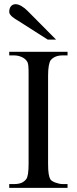

<svg xmlns="http://www.w3.org/2000/svg" viewBox="-20 -914 373 934"><path d="M24.9 0V-18.6H48.8Q69.3 -18.6 83.5 -24.2Q97.7 -29.8 107.4 -42.5Q119.1 -56.2 119.1 -117.7V-545.4Q119.1 -562.5 118.9 -574.5Q118.7 -586.4 117.7 -595Q116.7 -603.5 114.5 -609.4Q112.3 -615.2 108.4 -619.6Q99.1 -631.3 82.5 -637.9Q65.9 -644.5 48.8 -644.5H24.9V-662.1H308.6V-644.5H284.7Q245.6 -644.5 226.1 -620.6Q220.7 -612.3 217.3 -593.8Q213.9 -575.2 213.9 -545.4V-117.7Q213.9 -85.4 216.8 -67.9Q219.7 -50.3 225.1 -41.5Q227.5 -37.6 233.9 -33.4Q240.2 -29.3 248.8 -26.1Q257.3 -22.9 266.6 -20.8Q275.9 -18.6 284.7 -18.6H308.6V0ZM212.4 -721.2 68.4 -813Q62 -816.9 54.4 -821.5Q46.9 -826.2 40.3 -831.8Q33.7 -837.4 29.3 -843.5Q24.9 -849.6 24.9 -856Q24.9 -873.5 33.2 -883.5Q41.5 -893.6 56.2 -893.6Q68.8 -893.6 84.7 -884.3Q100.6 -875 114.3 -860.8L252.9 -721.2Z"/></svg>

Font: Doulos SIL
Style: Regular
Weight: 400
Designer: Walt Agee, Victor Gaultney, Peter Martin, Debbi Hosken
Foundry: SIL International
Version: Version 4.110; 2011; Maintenance release